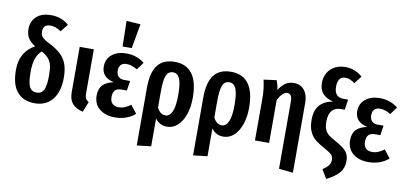

<svg xmlns="http://www.w3.org/2000/svg" viewBox="-88 -1122 3499 1645"><g transform="rotate(10 1661.5 -299.5)"><path d="M450 -245Q450 -122 394.5 -54Q339 14 242 14Q143 14 88.5 -48.5Q34 -111 34 -241Q34 -397 161 -467Q115 -496 97 -528Q79 -560 79 -604Q79 -669 123 -711.5Q167 -754 252 -754Q342 -754 406 -697L353 -632Q328 -649 306.5 -657Q285 -665 259 -665Q227 -665 212 -648.5Q197 -632 197 -604Q197 -584 203 -570Q209 -556 227 -542Q245 -528 281 -510Q342 -479 378.5 -444.5Q415 -410 432.5 -362.5Q450 -315 450 -245ZM322 -242Q322 -297 314 -330Q306 -363 285.5 -387Q265 -411 225 -434Q191 -403 176 -359Q161 -315 161 -240Q161 -149 180 -114Q199 -79 242 -79Q284 -79 303 -114.5Q322 -150 322 -242Z M661 -145Q661 -117 668.5 -102Q676 -87 696 -76L660 14Q598 -1 568 -36Q538 -71 538 -134V-529H661Z M1101 -489 1053 -424Q1028 -439 1006 -446.5Q984 -454 959 -454Q928 -454 911 -436.5Q894 -419 894 -386Q894 -353 911.5 -334.5Q929 -316 962 -316H1014L1001 -231H957Q916 -231 898.5 -212Q881 -193 881 -153Q881 -117 900 -97Q919 -77 956 -77Q983 -77 1007.5 -87Q1032 -97 1060 -117L1114 -48Q1082 -19 1037 -2.5Q992 14 939 14Q856 14 804.5 -28Q753 -70 753 -145Q753 -204 785 -236.5Q817 -269 878 -281Q770 -305 770 -400Q770 -465 818 -504Q866 -543 943 -543Q1033 -543 1101 -489ZM1017 -810 979 -596H899L895 -818Z M1568 -266Q1568 -188 1546.5 -124Q1525 -60 1485 -22.5Q1445 15 1392 15Q1328 15 1289 -38V204L1166 218V-284Q1166 -416 1214.5 -480Q1263 -544 1364 -544Q1464 -544 1516 -475Q1568 -406 1568 -266ZM1441 -265Q1441 -371 1422 -412Q1403 -453 1364 -453Q1323 -453 1306 -412Q1289 -371 1289 -274V-133Q1317 -78 1363 -78Q1399 -78 1420 -124Q1441 -170 1441 -265Z M2058 -266Q2058 -188 2036.5 -124Q2015 -60 1975 -22.5Q1935 15 1882 15Q1818 15 1779 -38V204L1656 218V-284Q1656 -416 1704.5 -480Q1753 -544 1854 -544Q1954 -544 2006 -475Q2058 -406 2058 -266ZM1931 -265Q1931 -371 1912 -412Q1893 -453 1854 -453Q1813 -453 1796 -412Q1779 -371 1779 -274V-133Q1807 -78 1853 -78Q1889 -78 1910 -124Q1931 -170 1931 -265Z M2524 -392V216L2401 203V-378Q2401 -416 2390.5 -432.5Q2380 -449 2359 -449Q2318 -449 2279 -374V0H2156V-370Q2156 -450 2138 -526L2249 -541Q2264 -506 2270 -459Q2296 -501 2327 -522Q2358 -543 2401 -543Q2458 -543 2491 -502Q2524 -461 2524 -392Z M2960 -697 2909 -631Q2885 -648 2867 -656Q2849 -664 2826 -664Q2793 -664 2776.5 -640.5Q2760 -617 2760 -576Q2760 -483 2840 -483H2881L2868 -393H2834Q2783 -393 2756.5 -360Q2730 -327 2730 -267Q2730 -225 2740.5 -199Q2751 -173 2773.5 -154Q2796 -135 2842 -111Q2906 -76 2932.5 -45Q2959 -14 2959 39Q2959 98 2924.5 139.5Q2890 181 2814 219L2768 142Q2801 120 2817.5 100.5Q2834 81 2834 52Q2834 32 2828 19Q2822 6 2805.5 -6Q2789 -18 2755 -37Q2702 -66 2671.5 -90.5Q2641 -115 2622 -155.5Q2603 -196 2603 -260Q2603 -342 2642.5 -386.5Q2682 -431 2756 -444Q2694 -460 2664.5 -495Q2635 -530 2635 -588Q2635 -636 2657.5 -674Q2680 -712 2719.5 -733Q2759 -754 2810 -754Q2855 -754 2890.5 -740Q2926 -726 2960 -697Z M3306 -489 3258 -424Q3233 -439 3211 -446.5Q3189 -454 3164 -454Q3133 -454 3116 -436.5Q3099 -419 3099 -386Q3099 -353 3116.5 -334.5Q3134 -316 3167 -316H3219L3206 -231H3162Q3121 -231 3103.5 -212Q3086 -193 3086 -153Q3086 -117 3105 -97Q3124 -77 3161 -77Q3188 -77 3212.5 -87Q3237 -97 3265 -117L3319 -48Q3287 -19 3242 -2.5Q3197 14 3144 14Q3061 14 3009.5 -28Q2958 -70 2958 -145Q2958 -204 2990 -236.5Q3022 -269 3083 -281Q2975 -305 2975 -400Q2975 -465 3023 -504Q3071 -543 3148 -543Q3238 -543 3306 -489Z"/></g></svg>

Font: Fira Sans Compressed Medium
Style: Regular
Weight: 500
Width: 1
Designer: bBox Type GmbH & Carrois Corporate GbR & Edenspiekermann AG
Foundry: bBox Type GmbH & Carrois Corporate GbR & Edenspiekermann AG
Version: Version 4.301